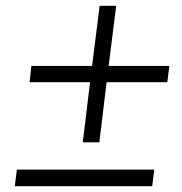

<svg xmlns="http://www.w3.org/2000/svg" viewBox="-20 -641 627 661"><path d="M322 -151H265L290 -358H82L88 -414H297L323 -621H380L354 -414H563L556 -358H347ZM31 0 38 -57H511L504 0Z"/></svg>

Font: Haskoy Light
Style: Italic
Weight: 300
Designer: Ertekin Erdin
Foundry: Ertekin Erdin
Version: Version 2.000; ttfautohint (v1.8.4.7-5d5b)